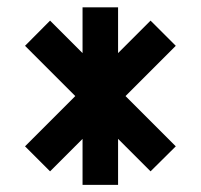

<svg xmlns="http://www.w3.org/2000/svg" viewBox="-20 -606 552 528"><path d="M207 -460V-585.9H304.7V-460L394 -549.3L463.4 -480L325.2 -341.8L463.4 -203.6L394 -134.8L304.7 -224.1V-97.7H207V-224.1L117.7 -134.8L48.8 -203.6L187 -341.8L48.8 -480L117.7 -549.3Z"/></svg>

Font: BabelStone Runic Beowulf
Style: Regular
Weight: 400
Designer: Andrew West
Foundry: BabelStone
Version: Version 7.004;November 9, 2023